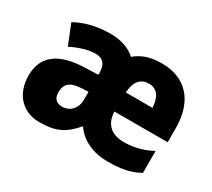

<svg xmlns="http://www.w3.org/2000/svg" viewBox="-113 -764 1081 977"><g transform="rotate(30 427.5 -275.5)"><path d="M592 -561C524 -561 477 -545 437 -511C400 -545 350 -561 288 -561C215 -561 143 -545 86 -512L133 -395C183 -420 233 -435 274 -435C312 -435 339 -416 339 -362V-349L256 -346C118 -341 33 -289 33 -169C33 -58 102 10 198 10C297 10 345 -16 402 -83C446 -19 519 10 600 10C682 10 734 -2 785 -30V-159C728 -128 673 -117 621 -117C544 -117 505 -160 503 -228H816V-309C816 -474 728 -561 592 -561ZM586 -439C634 -439 660 -400 661 -341H505C509 -412 541 -439 586 -439ZM299 -247 339 -249V-203C339 -150 304 -116 260 -116C227 -116 207 -133 207 -172C207 -218 231 -244 299 -247Z"/></g></svg>

Font: Noto Sans Bengali SemiCondensed ExtraBold
Style: Regular
Weight: 800
Width: 4
Designer: Joana Ranito - Universal Thirst; Jelle Bosma - Monotype Design Team
Foundry: Universal Thirst ehf.
Version: Version 3.000